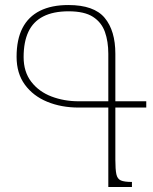

<svg xmlns="http://www.w3.org/2000/svg" viewBox="-20 -744 607 764"><path d="M411 0V-316H293Q224 -316 168 -339Q112 -362 79 -407Q46 -452 46 -518Q46 -587 69.5 -632.5Q93 -678 139 -701Q185 -724 252 -724Q354 -724 396.5 -673Q439 -622 439 -530V-108Q439 -70 443 -51Q447 -32 461 -26Q475 -20 505 -20V0ZM293 -341H411V-530Q411 -579 397.5 -617Q384 -655 350 -677Q316 -699 253 -699Q192 -699 152 -678.5Q112 -658 93 -617.5Q74 -577 74 -517Q74 -458 104.5 -418.5Q135 -379 185 -360Q235 -341 293 -341ZM431 -316V-341H562V-316Z"/></svg>

Font: Noto Serif Armenian Thin
Style: Regular
Weight: 250
Version: Version 2.007